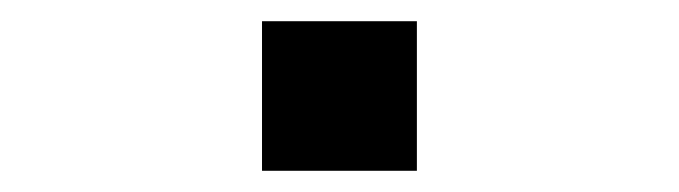

<svg xmlns="http://www.w3.org/2000/svg" viewBox="-20 -393 640 181"><path d="M227 -232V-373H373V-232Z"/></svg>

Font: Geist Mono SemiBold
Style: Regular
Weight: 600
Monospace: yes
Designer: Basement.studio, Andrés Briganti, Mateo Zaragoza
Foundry: Basement.studio, Vercel, Andrés Briganti, Guido Ferreyra, Mateo Zaragoza
Version: Version 1.500; ttfautohint (v1.8.4.7-5d5b)